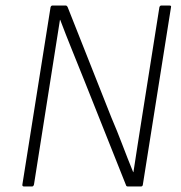

<svg xmlns="http://www.w3.org/2000/svg" viewBox="-20 -675 655 695"><path d="M67 0Q60 0 61 -7L163 -649Q165 -655 170 -655H218Q222 -655 225 -649L383 -250Q404 -201 423 -151Q442 -101 462 -52H463Q471 -102 478.5 -152.5Q486 -203 494 -251L557 -649Q559 -655 564 -655H593Q601 -655 599 -649L497 -6Q496 0 490 0H443Q437 0 436 -5L285 -384Q263 -439 240.5 -494.5Q218 -550 198 -603H197Q188 -548 179.5 -492Q171 -436 162 -381L103 -7Q101 0 96 0Z"/></svg>

Font: Sofia Sans Semi Condensed ExtraLight
Style: Italic
Weight: 250
Italic angle: -9°
Version: Version 4.100